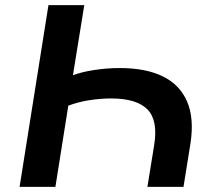

<svg xmlns="http://www.w3.org/2000/svg" viewBox="-20 -725 833 745"><path d="M56 0 168 -705H307L263 -433Q297 -446 346.5 -453.5Q396 -461 444 -461Q546 -461 612 -428.5Q678 -396 706 -331Q734 -266 719 -168L692 0H552L578 -161Q594 -257 552.5 -300Q511 -343 411 -343Q372 -343 328.5 -336.5Q285 -330 245 -315L195 0Z"/></svg>

Font: Nunito Sans 10pt SemiExpanded
Style: Bold Italic
Weight: 700
Width: 6
Italic angle: -9°
Designer: Vernon Adams
Foundry: Vernon Adams
Version: Version 3.101;gftools[0.9.27]